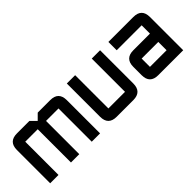

<svg xmlns="http://www.w3.org/2000/svg" viewBox="25 -842 1196 1196"><g transform="rotate(-45 622.5 -244.0)"><path d="M219.7 -354H109.9V-61H36.6V-354Q36.6 -427.2 109.9 -427.2H219.7L256.3 -390.6L293 -427.2H402.8Q476.1 -427.2 476.1 -354V-61H402.8V-354H293V-61H219.7Z M769 -427.2H842.3V-134.3Q842.3 -61 769 -61H622.6Q549.3 -61 549.3 -134.3V-427.2H622.6V-134.3H769Z M1208.5 -61H988.8Q915.5 -61 915.5 -134.3V-207.5Q915.5 -280.8 988.8 -280.8H1135.3V-354H915.5V-427.2H1135.3Q1208.5 -427.2 1208.5 -354ZM988.8 -134.3H1135.3V-207.5H988.8Z"/></g></svg>

Font: BabelStone Khitan Seals
Style: Regular
Weight: 400
Designer: Andrew West
Foundry: BabelStone
Version: Version 1.004